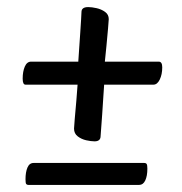

<svg xmlns="http://www.w3.org/2000/svg" viewBox="-20 -593 514 542"><path d="M247 -194Q237 -194 223.5 -197Q210 -200 199.5 -208Q189 -216 189 -230Q189 -234 191 -257.5Q193 -281 195.5 -308.5Q198 -336 199 -354H52Q44 -354 44 -371Q44 -391 50 -405Q56 -419 68 -419H201Q202 -434 203.5 -456Q205 -478 206.5 -500Q208 -522 209 -539Q210 -556 210 -559Q210 -573 229 -573Q239 -573 252.5 -570Q266 -567 276.5 -559.5Q287 -552 287 -539Q287 -535 285 -512.5Q283 -490 280.5 -463.5Q278 -437 276 -419H428Q438 -419 438 -403Q438 -383 431 -368.5Q424 -354 413 -354H274Q273 -339 271.5 -316.5Q270 -294 268.5 -270.5Q267 -247 265.5 -229.5Q264 -212 264 -209Q264 -194 247 -194ZM60 -71Q56 -71 54 -73.5Q52 -76 52 -87Q52 -107 57.5 -120Q63 -133 75 -133H387Q392 -133 394 -130Q396 -127 396 -117Q396 -96 390 -83.5Q384 -71 373 -71Z"/></svg>

Font: BriemHand
Style: Regular
Weight: 400
Designer: Gunnlaugur SE Briem, Eben Sorkin
Foundry: Sorkin Type
Version: Version 1.001; ttfautohint (v1.8.4.7-5d5b)